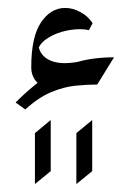

<svg xmlns="http://www.w3.org/2000/svg" viewBox="-20 -276 324 486"><path d="M90.8 -55.2Q59.1 -71.8 59.1 -105.5Q59.1 -182.6 83.7 -219.2Q108.4 -255.9 145 -255.9Q164.1 -255.9 183.3 -245.6Q202.6 -235.4 214.4 -217.3L205.1 -199.7Q195.8 -202.1 182.6 -202.1Q160.2 -202.1 137 -195.6Q113.8 -189 96.4 -176.5Q79.1 -164.1 74.7 -146.5L77.1 -162.6Q79.6 -140.6 97.4 -128.4Q115.2 -116.2 144 -116.2Q163.6 -116.2 188.5 -121.6ZM268.6 -130.9 226.1 -62Q200.2 -62 171.1 -59.1Q142.1 -56.2 110.1 -43Q78.1 -29.8 43.9 1L19.5 -16.6Q51.8 -49.3 86.9 -75.2Q122.1 -101.1 166 -116Q210 -130.9 268.6 -130.9ZM213.4 157.2 173.3 189.9V61L213.4 27.8ZM108.4 157.2 68.4 189.9V61L108.4 27.8Z"/></svg>

Font: Lateef SemiBold
Style: Regular
Weight: 600
Designer: SIL International
Foundry: SIL International
Version: Version 4.200